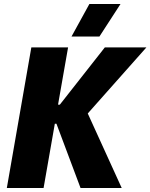

<svg xmlns="http://www.w3.org/2000/svg" viewBox="-20 -936 749 956"><path d="M381 0H586L417 -371L709 -700H502L278 -415H269L319 -700H136L14 0H197L253 -320H261ZM580 -916H425L336 -754H475Z"/></svg>

Font: Fixel Text 20240404 ExtraBold
Style: Italic
Weight: 800
Width: 4
Italic angle: -10°
Designer: AlfaBravo + MacPaw
Foundry: Kyrylo Tkachov, Marchela Mozhyna, Serhii Makarenko, Maria Weinstein, Zakhar Kryvoshyya
Version: Version 1.211;Glyphs 3.2 (3225)